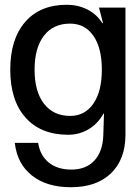

<svg xmlns="http://www.w3.org/2000/svg" viewBox="-20 -552 579 805"><path d="M277 233Q176 233 114 184Q52 135 42 47H140Q148 100 184.5 129.5Q221 159 279 159Q340 159 375 122Q410 85 413 18L416 -76H414Q391 -34 352 -10.5Q313 13 266 13Q151 13 87 -59Q23 -131 23 -260Q23 -388 85.5 -460Q148 -532 260 -532Q307 -532 346.5 -512Q386 -492 409 -455H412L395 -520H506V12Q506 116 445.5 174.5Q385 233 277 233ZM274 -66Q336 -66 371.5 -117.5Q407 -169 407 -260Q407 -351 371.5 -402Q336 -453 274 -453Q203 -453 164 -402Q125 -351 125 -260Q125 -168 164.5 -117Q204 -66 274 -66Z"/></svg>

Font: Non Bureau
Style: Regular
Weight: 400
Designer: Jona Saucedo
Foundry: Non Foundry
Version: Version 1.000; ttfautohint (v1.8.4)